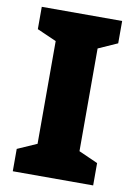

<svg xmlns="http://www.w3.org/2000/svg" viewBox="-82 -768 577 821"><g transform="rotate(10 206.5 -357.0)"><path d="M381 0H32V-97L116 -134V-580L32 -617V-714H381V-617L298 -580V-134L381 -97Z"/></g></svg>

Font: Noto Sans Disp ExtBd
Style: Regular
Weight: 800
Designer: Monotype Design Team
Foundry: Monotype Imaging Inc.
Version: Version 2.000;GOOG;noto-source:20170915:90ef993387c0; ttfaut